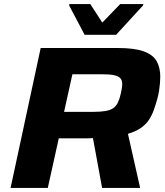

<svg xmlns="http://www.w3.org/2000/svg" viewBox="-20 -924 809 944"><path d="M32 0 180 -688H559Q641 -688 686.5 -671.5Q732 -655 750 -623.5Q768 -592 768 -547Q768 -533 766.5 -515Q765 -497 762 -477.5Q759 -458 754 -440Q745 -407 735 -380Q725 -353 710 -331.5Q695 -310 670.5 -293.5Q646 -277 609 -266L669 0H482L437 -245Q427 -244 417 -244Q407 -244 397 -244H269L215 0ZM295 -374H436Q473 -374 497.5 -378Q522 -382 536.5 -392Q551 -402 559.5 -419.5Q568 -437 574 -464Q577 -478 579 -490Q581 -502 581 -511Q581 -528 572.5 -538.5Q564 -549 542 -554Q520 -559 478 -559H336ZM396 -753 320 -897 321 -904H424L483 -813L571 -904H685L683 -897L551 -753Z"/></svg>

Font: Saira Expanded
Style: Bold Italic
Weight: 700
Width: 7
Italic angle: -12°
Designer: Hector Gatti with collaboration of the Omnibus-Type team
Foundry: Omnibus-Type
Version: Version 1.101